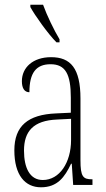

<svg xmlns="http://www.w3.org/2000/svg" viewBox="-20 -786 451 816"><path d="M220 -606H233V-619C210 -657 179 -721 163 -766H109V-756C128 -721 184 -642 220 -606ZM154 10C224 10 255 -33 282 -90H285L291 0H373V-24H371C333 -24 322 -35 322 -105V-367C322 -496 280 -543 197 -543C120 -543 73 -499 73 -441C73 -411 84 -394 105 -394C105 -476 133 -513 195 -513C258 -513 281 -471 281 -371V-307L218 -304C99 -299 41 -251 41 -147C41 -41 87 10 154 10ZM162 -21C107 -21 82 -72 82 -146C82 -227 121 -274 223 -278L282 -281V-191C282 -95 233 -21 162 -21Z"/></svg>

Font: Noto Serif Armenian ExtraCondensed ExtraLight
Style: Regular
Weight: 200
Width: 2
Designer: Monotype Design Team
Foundry: Monotype Imaging Inc.
Version: Version 2.008